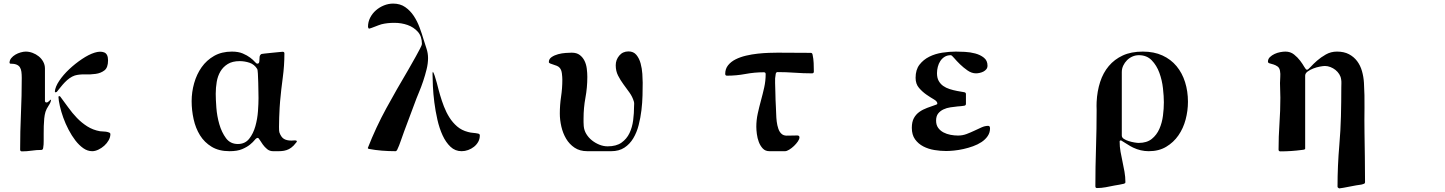

<svg xmlns="http://www.w3.org/2000/svg" viewBox="-20 -834 8040 1068"><path d="M289 -320 285 -324Q287 -351 309.5 -384.5Q332 -418 365 -449Q398 -480 436 -505.5Q474 -531 506 -541Q538 -551 559.5 -542.5Q581 -534 581 -498Q581 -458 561 -442.5Q541 -427 512 -423Q483 -419 451.5 -420Q420 -421 396 -414Q381 -409 367 -399Q353 -389 340.5 -376Q328 -363 317 -349Q306 -335 296 -323ZM33 -484Q33 -499 42.5 -510.5Q52 -522 65.5 -530Q79 -538 95 -542.5Q111 -547 123 -547Q142 -547 161 -540Q180 -533 195.5 -520.5Q211 -508 220.5 -490.5Q230 -473 230 -453V-273Q230 -264 240 -264Q245 -264 251.5 -270.5Q258 -277 263 -280L264 -279Q263 -265 250.5 -246.5Q238 -228 233 -212Q228 -195 226 -174.5Q224 -154 223.5 -132.5Q223 -111 223 -90Q223 -69 223 -51Q223 -40 222.5 -30.5Q222 -21 220 -10Q218 0 210 0Q183 0 156 4Q129 8 102 8Q92 8 92 -2Q92 -102 96.5 -201.5Q101 -301 101 -401Q101 -420 99 -435Q97 -450 90.5 -460Q84 -470 71 -475Q58 -480 36 -480ZM309 -300 315 -297Q337 -268 359.5 -236.5Q382 -205 408 -178Q434 -151 465.5 -131Q497 -111 536 -104Q540 -103 549.5 -103Q559 -103 569 -101.5Q579 -100 586.5 -97Q594 -94 594 -88Q594 -71 584.5 -54Q575 -37 560 -23.5Q545 -10 527 -1.5Q509 7 493 7Q467 7 443.5 -9.5Q420 -26 399.5 -52.5Q379 -79 361.5 -112.5Q344 -146 332 -179.5Q320 -213 313 -244Q306 -275 305 -296Z M1270 -547Q1306 -547 1330.5 -536.5Q1355 -526 1371.5 -513.5Q1388 -501 1397 -490.5Q1406 -480 1411 -480Q1419 -480 1421 -486Q1423 -492 1423 -500Q1423 -508 1424 -517.5Q1425 -527 1433 -533Q1434 -534 1451 -536Q1468 -538 1489 -540Q1510 -542 1529 -544Q1548 -546 1552 -546Q1562 -546 1562 -537Q1562 -469 1553 -403Q1544 -337 1538 -270Q1537 -261 1535.5 -235Q1534 -209 1533 -180.5Q1532 -152 1532 -128Q1532 -104 1534 -98Q1543 -72 1558.5 -62Q1574 -52 1601 -52Q1603 -52 1609 -52.5Q1615 -53 1620.5 -53Q1626 -53 1629.5 -51Q1633 -49 1630 -44Q1628 -42 1621.5 -34Q1615 -26 1613 -24Q1600 -11 1587 -4.5Q1574 2 1560 4.5Q1546 7 1531 7Q1516 7 1499 7Q1480 7 1466 -4.5Q1452 -16 1442 -30Q1432 -44 1425 -55.5Q1418 -67 1414 -67Q1406 -67 1397 -55.5Q1388 -44 1371 -30Q1354 -16 1327 -4.5Q1300 7 1257 7Q1198 7 1157.5 -17.5Q1117 -42 1092.5 -81.5Q1068 -121 1057 -171Q1046 -221 1046 -271Q1046 -322 1060 -371.5Q1074 -421 1101.5 -460Q1129 -499 1171 -523Q1213 -547 1270 -547ZM1418 -288Q1418 -296 1417.5 -321Q1417 -346 1416.5 -374Q1416 -402 1414.5 -424.5Q1413 -447 1411 -450Q1395 -476 1368 -485Q1341 -494 1313 -494Q1273 -494 1247 -478Q1221 -462 1206 -436.5Q1191 -411 1185.5 -378.5Q1180 -346 1180 -312Q1180 -282 1183.5 -235Q1187 -188 1200 -143Q1213 -98 1237 -65.5Q1261 -33 1303 -33Q1343 -33 1366 -62Q1389 -91 1400.5 -132Q1412 -173 1415 -216Q1418 -259 1418 -288Z M2026 -10V-11Q2071 -126 2129 -232Q2187 -338 2250 -444Q2254 -451 2266.5 -473Q2279 -495 2292.5 -519Q2306 -543 2316.5 -563.5Q2327 -584 2327 -589Q2327 -632 2304 -657.5Q2281 -683 2247 -695Q2213 -707 2173.5 -707Q2134 -707 2102 -699Q2095 -697 2085.5 -693.5Q2076 -690 2066 -686Q2056 -682 2047.5 -679Q2039 -676 2035 -675Q2031 -674 2029 -678Q2027 -682 2027 -685Q2027 -712 2039 -735.5Q2051 -759 2071 -776.5Q2091 -794 2116 -804Q2141 -814 2167 -814Q2206 -814 2234 -794.5Q2262 -775 2281.5 -745.5Q2301 -716 2314 -681Q2327 -646 2336 -615Q2344 -589 2352.5 -563.5Q2361 -538 2361 -511Q2361 -481 2353 -448.5Q2345 -416 2334 -383Q2323 -350 2309.5 -318Q2296 -286 2286 -258L2228 -103Q2218 -77 2209.5 -51Q2201 -25 2189 0Q2185 7 2180 7Q2142 7 2104.5 4Q2067 1 2030 -6ZM2388 -435Q2392 -430 2398 -412.5Q2404 -395 2409.5 -374Q2415 -353 2420 -333.5Q2425 -314 2428 -305Q2437 -274 2449.5 -241.5Q2462 -209 2480 -180.5Q2498 -152 2523 -130.5Q2548 -109 2583 -100Q2597 -96 2611 -95Q2625 -94 2639 -91Q2649 -89 2649 -81Q2649 -61 2640 -45Q2631 -29 2616.5 -17.5Q2602 -6 2584 0.5Q2566 7 2548 7Q2512 7 2486 -17.5Q2460 -42 2442 -81Q2424 -120 2413 -168.5Q2402 -217 2396 -264.5Q2390 -312 2388 -353.5Q2386 -395 2386 -420Q2386 -425 2386 -428Q2386 -431 2388 -435Z M3247 7Q3205 7 3176 -12.5Q3147 -32 3129 -62.5Q3111 -93 3102.5 -130Q3094 -167 3094 -202Q3094 -250 3101 -296.5Q3108 -343 3108 -391Q3108 -405 3105.5 -425.5Q3103 -446 3093 -457Q3087 -464 3077 -468Q3067 -472 3057 -475Q3047 -478 3040 -481Q3033 -484 3033 -489Q3033 -506 3048.5 -516.5Q3064 -527 3084.5 -532.5Q3105 -538 3126.5 -539.5Q3148 -541 3160 -541Q3188 -541 3205 -528Q3222 -515 3231.5 -495.5Q3241 -476 3244 -452Q3247 -428 3247 -406Q3247 -347 3236.5 -290.5Q3226 -234 3226 -175Q3226 -164 3226 -154Q3226 -144 3227 -133Q3229 -109 3241.5 -88.5Q3254 -68 3273 -53Q3292 -38 3314.5 -29Q3337 -20 3360 -20Q3408 -20 3437 -40.5Q3466 -61 3481.5 -93.5Q3497 -126 3502 -165.5Q3507 -205 3507 -243Q3507 -251 3507.5 -256Q3508 -261 3506 -269Q3498 -296 3481.5 -319Q3465 -342 3448 -365Q3431 -388 3418 -413.5Q3405 -439 3405 -471Q3405 -501 3424.5 -524.5Q3444 -548 3476 -548Q3504 -548 3520 -528.5Q3536 -509 3543.5 -481Q3551 -453 3553 -423.5Q3555 -394 3555 -374Q3555 -343 3554 -303Q3553 -263 3548 -221Q3543 -179 3532.5 -138Q3522 -97 3502.5 -64.5Q3483 -32 3453 -12.5Q3423 7 3380 7Z M4260 7Q4237 7 4223 -8Q4209 -23 4201 -44Q4193 -65 4190 -88.5Q4187 -112 4187 -129Q4187 -166 4195 -202.5Q4203 -239 4213 -275.5Q4223 -312 4231 -348Q4239 -384 4239 -422Q4239 -432 4229 -432Q4177 -432 4126.5 -422.5Q4076 -413 4024 -413Q4014 -413 4014 -423Q4014 -451 4030 -471Q4046 -491 4072 -504Q4098 -517 4130 -524.5Q4162 -532 4194.5 -535.5Q4227 -539 4256 -540Q4285 -541 4305 -541Q4352 -541 4397.5 -540.5Q4443 -540 4490 -540Q4498 -540 4500 -530Q4505 -507 4506 -483Q4507 -459 4507 -436Q4507 -426 4497 -426Q4449 -426 4401 -429.5Q4353 -433 4305 -433Q4297 -433 4295 -423Q4290 -398 4291.5 -372Q4293 -346 4293 -320Q4293 -299 4294 -278.5Q4295 -258 4296 -237Q4297 -222 4297.5 -200.5Q4298 -179 4300.5 -158Q4303 -137 4309.5 -118Q4316 -99 4328 -89Q4338 -80 4355 -79.5Q4372 -79 4388 -80Q4404 -81 4415.5 -80.5Q4427 -80 4427 -70Q4427 -60 4418 -47Q4409 -34 4396.5 -22Q4384 -10 4370 -1.5Q4356 7 4347 7Z M5353 -256Q5353 -248 5344 -246Q5335 -244 5325.5 -243.5Q5316 -243 5307 -242Q5288 -240 5267 -237Q5246 -234 5228 -225.5Q5210 -217 5198.5 -202.5Q5187 -188 5187 -163Q5187 -139 5198.5 -123Q5210 -107 5228 -97.5Q5246 -88 5267.5 -84Q5289 -80 5309 -80Q5334 -80 5356.5 -88.5Q5379 -97 5400 -107Q5421 -117 5440 -125.5Q5459 -134 5477 -134Q5483 -134 5485 -129.5Q5487 -125 5487 -120Q5487 -96 5474 -77Q5461 -58 5440 -44Q5419 -30 5392.5 -20.5Q5366 -11 5339 -5Q5312 1 5286.5 3.5Q5261 6 5243 6Q5211 6 5177.5 0.5Q5144 -5 5116 -19.5Q5088 -34 5070 -59Q5052 -84 5052 -123Q5052 -156 5063.5 -177Q5075 -198 5094 -211.5Q5113 -225 5137.5 -234Q5162 -243 5188 -252Q5194 -254 5194 -258Q5194 -270 5175 -281Q5156 -292 5133.5 -307.5Q5111 -323 5092 -345Q5073 -367 5073 -401Q5073 -446 5094.5 -474Q5116 -502 5149 -518.5Q5182 -535 5221.5 -541Q5261 -547 5297 -547Q5317 -547 5347 -545.5Q5377 -544 5405 -536.5Q5433 -529 5453 -513Q5473 -497 5473 -469Q5473 -457 5466.5 -449Q5460 -441 5450.5 -436Q5441 -431 5429.5 -428.5Q5418 -426 5409 -426Q5385 -426 5362 -442Q5339 -458 5320 -476.5Q5301 -495 5287.5 -511Q5274 -527 5269 -527Q5249 -527 5234.5 -518Q5220 -509 5210.5 -494.5Q5201 -480 5196.5 -462Q5192 -444 5192 -427Q5192 -401 5201.5 -384Q5211 -367 5226.5 -356Q5242 -345 5262.5 -338.5Q5283 -332 5304 -328Q5314 -326 5324 -324.5Q5334 -323 5344 -321Q5353 -319 5353 -311Z M6370 7Q6325 7 6283 -13Q6278 -15 6267 -21.5Q6256 -28 6245 -35Q6232 -43 6216 -53Q6208 -53 6208 -47Q6208 -18 6213 10Q6218 38 6224 65.5Q6230 93 6235 121.5Q6240 150 6240 178Q6240 183 6238.5 184.5Q6237 186 6232 188Q6219 191 6205.5 193.5Q6192 196 6179 198Q6155 203 6130.5 207.5Q6106 212 6082 212Q6073 212 6073 202Q6073 95 6076.5 -10.5Q6080 -116 6080 -223Q6080 -234 6079.5 -245Q6079 -256 6080 -267Q6083 -327 6099.5 -378Q6116 -429 6147.5 -466.5Q6179 -504 6225.5 -525.5Q6272 -547 6337 -547Q6399 -547 6446 -525.5Q6493 -504 6524.5 -466Q6556 -428 6572 -377Q6588 -326 6588 -268Q6588 -218 6575 -169Q6562 -120 6535 -81Q6508 -42 6467 -17.5Q6426 7 6370 7ZM6220 -80Q6220 -69 6231.5 -61.5Q6243 -54 6259 -49Q6275 -44 6290.5 -41.5Q6306 -39 6314 -39Q6359 -39 6386.5 -61Q6414 -83 6429 -117Q6444 -151 6449 -190.5Q6454 -230 6454 -265Q6454 -298 6449 -343Q6444 -388 6429 -429Q6414 -470 6386.5 -498.5Q6359 -527 6315 -527Q6296 -527 6279 -519.5Q6262 -512 6249 -499Q6236 -486 6228 -469Q6220 -452 6220 -433Z M7429 214Q7426 212 7423 210Q7420 208 7420 204Q7420 146 7422.5 88.5Q7425 31 7430 -27Q7437 -108 7439 -187.5Q7441 -267 7441 -348Q7441 -359 7441.5 -370.5Q7442 -382 7440 -393Q7438 -408 7429.5 -421.5Q7421 -435 7408.5 -445Q7396 -455 7380.5 -461Q7365 -467 7350 -467Q7340 -467 7321.5 -463.5Q7303 -460 7285 -453Q7267 -446 7253.5 -436Q7240 -426 7240 -413V-7Q7240 -3 7232.5 -1.5Q7225 0 7222 0Q7192 4 7162 6Q7132 8 7102 8Q7092 8 7092 -2Q7092 -74 7097 -146Q7102 -218 7102 -290Q7102 -310 7101 -331Q7100 -352 7100 -372Q7100 -389 7101.5 -406Q7103 -423 7100 -440Q7097 -457 7086 -464.5Q7075 -472 7063.5 -475.5Q7052 -479 7042.5 -481.5Q7033 -484 7033 -491Q7033 -506 7044 -516.5Q7055 -527 7070 -534Q7085 -541 7101.5 -544Q7118 -547 7130 -547Q7158 -547 7178 -531Q7198 -515 7212 -496.5Q7226 -478 7235 -462Q7244 -446 7250 -446Q7256 -446 7270.5 -462Q7285 -478 7306 -496.5Q7327 -515 7355 -531Q7383 -547 7417 -547Q7456 -547 7483.5 -532.5Q7511 -518 7529 -494Q7547 -470 7556 -438.5Q7565 -407 7567 -373Q7571 -304 7570 -235Q7569 -166 7570 -97Q7571 -28 7572 41Q7573 110 7573 179Q7573 187 7565 189Q7555 193 7544.5 194Q7534 195 7524 197Q7500 201 7476.5 206Q7453 211 7429 214Z"/></svg>

Font: SoukouMincho
Style: Regular
Weight: 400
Designer: Dr. Ken Lunde (project architect, glyph set definition & overall production); Masataka HATTORI  (production & ideograph 
Foundry: Adobe Systems Incorporated
Version: Version 1.00